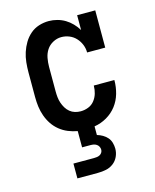

<svg xmlns="http://www.w3.org/2000/svg" viewBox="-113 -604 726 901"><g transform="rotate(-15 250.0 -154.0)"><path d="M150 220V148H250Q257 148 264.5 147Q272 146 278.5 142.5Q285 139 289 132.5Q293 126 293 119Q293 111 289.5 104Q286 97 279.5 92.5Q273 88 265.5 86.5Q258 85 250 85H209V6Q186 2 164 -7Q142 -16 123.5 -31Q105 -46 92 -65.5Q79 -85 71 -107.5Q63 -130 60 -153Q57 -176 57 -200V-320Q57 -344 59.5 -368.5Q62 -393 69.5 -416Q77 -439 89.5 -460Q102 -481 120.5 -497Q139 -513 162.5 -520.5Q186 -528 211 -528Q231 -528 251.5 -522.5Q272 -517 289.5 -506.5Q307 -496 321.5 -481Q336 -466 347 -448V-520H435V-339H347Q347 -359 339.5 -377.5Q332 -396 318.5 -410.5Q305 -425 286.5 -432.5Q268 -440 248 -440Q227 -440 207.5 -429.5Q188 -419 176.5 -401.5Q165 -384 161 -362.5Q157 -341 157 -320V-200Q157 -186 158.5 -172Q160 -158 164.5 -144.5Q169 -131 176.5 -118.5Q184 -106 195 -97Q206 -88 219.5 -84Q233 -80 247 -80Q266 -80 284 -87Q302 -94 314 -109Q326 -124 331.5 -142.5Q337 -161 337 -180V-181H437V-179Q437 -147 428 -115.5Q419 -84 399.5 -58.5Q380 -33 351.5 -16.5Q323 0 291 5V47Q305 51 318 58.5Q331 66 340.5 77Q350 88 354 102.5Q358 117 358 131Q358 151 349.5 169.5Q341 188 325 200Q309 212 289.5 216Q270 220 250 220Z"/></g></svg>

Font: Iosevka Curly Slab Semibold
Style: Regular
Weight: 600
Monospace: yes
Designer: Belleve Invis
Foundry: Belleve Invis
Version: Version 22.1.2; ttfautohint (v1.8.4)